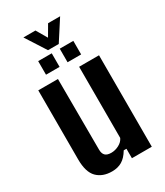

<svg xmlns="http://www.w3.org/2000/svg" viewBox="-222 -992 938 1091"><g transform="rotate(-30 247.0 -446.0)"><path d="M179.5 9Q117.5 9 81.5 -27.2Q45.5 -63.5 45.5 -147V-600H174.5L176 -136Q176 -110 188.5 -97.5Q201 -85 228.5 -85Q254 -85 278.8 -98Q303.5 -111 313.5 -133V-600H444V0H313.5V-62H295.5Q273 -24 245.2 -7.5Q217.5 9 179.5 9ZM269.5 -655V-744H358.5V-655ZM128 -655V-744H217V-655ZM207.5 -770 122.5 -902.5H201.5L243 -831.5L284.5 -902.5H363.5L278 -770Z"/></g></svg>

Font: Big Shoulders
Style: Bold
Weight: 700
Designer: Patric King
Foundry: XO Type Co
Version: Version 2.002